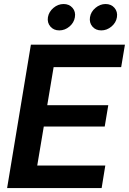

<svg xmlns="http://www.w3.org/2000/svg" viewBox="-20 -954 654 974"><path d="M16.1 0 136.7 -727.5H613.8L594.7 -613.3H252L219.7 -420.4H529.3L511.2 -312H202.1L168.9 -114.3H514.2L495.6 0ZM280.8 -799.8Q252.4 -799.8 235.6 -819.3Q218.8 -838.9 223.1 -866.7Q228 -894.5 251.2 -914.1Q274.4 -933.6 302.7 -933.6Q331.1 -933.6 347.9 -914.1Q364.7 -894.5 359.9 -866.7Q355.5 -838.9 332.3 -819.3Q309.1 -799.8 280.8 -799.8ZM493.7 -799.8Q465.3 -799.8 448.7 -819.3Q432.1 -838.9 436.5 -866.7Q440.9 -894.5 464.4 -914.1Q487.8 -933.6 515.6 -933.6Q543.9 -933.6 560.8 -914.1Q577.6 -894.5 573.2 -866.7Q568.8 -838.9 545.4 -819.3Q522 -799.8 493.7 -799.8Z"/></svg>

Font: Inter Display Semi Bold
Style: Italic
Weight: 600
Italic angle: -9.39999°
Designer: Rasmus Andersson
Foundry: rsms
Version: Version 4.000;git-4fc901f